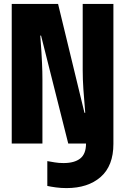

<svg xmlns="http://www.w3.org/2000/svg" viewBox="-20 -734 640 982"><path d="M40 0V-714H277L412 -157H416Q410 -225 406.5 -277Q403 -329 403 -376V-714H560V2Q560 114 495 171Q430 228 320 228Q292 228 266 224.5Q240 221 222 217V90Q240 93 260 96.5Q280 100 305 100Q361 100 390.5 76.5Q420 53 420 0H329L190 -552H186Q190 -501 192 -467Q194 -433 195 -410Q196 -387 196.5 -368Q197 -349 197 -328V0Z"/></svg>

Font: Noto Sans Mono Black
Style: Regular
Weight: 900
Designer: Monotype Design Team
Foundry: Monotype Imaging Inc.
Version: Version 2.014